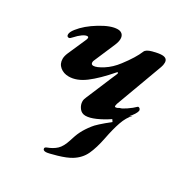

<svg xmlns="http://www.w3.org/2000/svg" viewBox="-164 -556 896 944"><g transform="rotate(30 283.5 -84.0)"><path d="M495 -91 510 -102Q486 -77 472 -36.5Q458 4 447 61Q435 122 417 160.5Q399 199 360 223Q334 239 287.5 252.5Q241 266 229 266Q212 266 212 254Q212 248 222 244Q252 233 271.5 215Q291 197 304 156Q313 124 325.5 99Q338 74 360 46Q375 25 439 -26L431 -38Q397 -15 364 -0.5Q331 14 308 14Q286 14 273 -3.5Q260 -21 260 -41Q260 -52 267 -67L308 -164Q315 -181 323 -200Q331 -219 341 -242Q342 -244 342 -247Q342 -250 340 -250.5Q338 -251 334 -247Q278 -182 231.5 -147Q185 -112 140 -112Q111 -112 91 -128.5Q71 -145 71 -173Q71 -188 79 -207L123 -307Q128 -317 128 -323Q128 -330 121 -330Q110 -330 94 -318.5Q78 -307 63 -290Q52 -277 46 -277Q34 -277 34 -290Q34 -304 50 -324Q81 -364 138.5 -399Q196 -434 234 -434Q250 -434 259.5 -425Q269 -416 269 -399Q269 -383 260 -362L209 -243Q206 -237 206 -231Q206 -218 219 -218Q237 -218 271.5 -240Q306 -262 334 -299Q380 -359 397 -401Q403 -416 435 -424.5Q467 -433 485 -433Q516 -433 516 -407Q516 -393 511 -380L413 -114Q409 -100 412 -97L415 -96Q424 -96 436 -104Q444 -104 468.5 -120.5Q493 -137 509 -153Q513 -155 514 -154Q519 -153 522 -149Q525 -145 525 -139Q521 -120 495 -91Z"/></g></svg>

Font: EB Garamond
Style: Bold Italic
Weight: 700
Italic angle: -17.2°
Designer: Georg Duffner and Octavio Pardo
Foundry: Georg Duffner
Version: Version 1.000